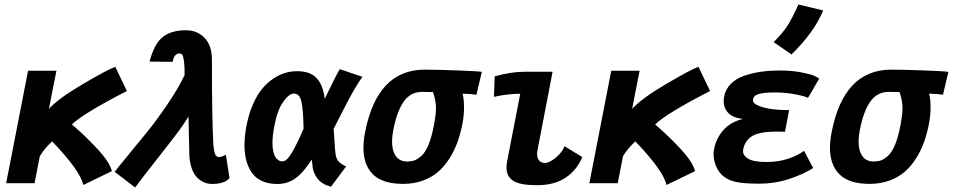

<svg xmlns="http://www.w3.org/2000/svg" viewBox="-20 -813 4228 852"><path d="M299.3 -260.7Q360.4 -208.5 413.1 -151.4Q465.8 -94.2 476.6 -53.7Q455.6 -43.5 413.3 -22.9Q371.1 -2.4 349.6 7.8Q335.9 -56.2 211.4 -185.5Q178.2 -155.3 156.7 -120.1L133.3 0H7.3Q23.4 -83 55.9 -249.3Q88.4 -415.5 104.5 -499H230.5Q224.6 -470.7 213.6 -414.6Q202.6 -358.4 197.3 -330.1Q238.8 -376 347.7 -439.9Q456.5 -503.9 491.7 -516.6Q500 -500.5 517.3 -462.9Q534.7 -425.3 543 -409.2Q346.7 -308.1 299.3 -260.7Z M579.6 19Q564.5 7.3 534.2 -15.9Q503.9 -39.1 488.8 -50.3Q500.5 -66.4 545.4 -120.6Q590.3 -174.8 632.3 -226.6Q674.3 -278.3 722.9 -349.9Q771.5 -421.4 799.3 -480Q799.3 -520 796.4 -541.5Q793.5 -563 789.1 -569.3Q784.7 -575.7 776.4 -575.7Q752.9 -575.7 746.1 -538.6Q729 -539.1 694.8 -539.1Q660.6 -539.1 643.6 -539.6Q665 -620.1 702.9 -649.4Q740.7 -678.7 804.7 -678.7Q856 -678.7 888.2 -644.5Q920.4 -610.4 920.4 -548.3Q920.4 -279.8 926.8 -169.9Q929.7 -142.1 934.6 -129.2Q939.5 -116.2 951.7 -116.2Q957.5 -116.2 965.1 -118.7Q972.7 -121.1 977.5 -124L982.4 -126.5L998.5 -22.5Q989.7 -14.2 983.6 -10Q977.5 -5.9 960.9 -1.2Q944.3 3.4 921.4 3.4Q903.8 3.4 887.7 -2.9Q871.6 -9.3 856.7 -23.2Q841.8 -37.1 832 -62.5Q822.3 -87.9 820.3 -122.1L816.4 -296.4Q798.3 -264.6 762.2 -217Q726.1 -169.4 670.9 -99.6Q615.7 -29.8 579.6 19Z M1460.4 -240.7Q1462.4 -224.6 1464.1 -189.5Q1465.8 -154.3 1469.2 -128.4Q1472.2 -107.9 1482.7 -96.2Q1493.2 -84.5 1516.1 -74.7Q1504.9 -59.6 1482.4 -29.5Q1460 0.5 1448.7 15.6Q1408.7 4.9 1389.6 -19.8Q1370.6 -44.4 1367.2 -71.8Q1366.7 -77.1 1365.5 -88.1Q1364.3 -99.1 1363.3 -105Q1327.6 -48.8 1292.5 -22.7Q1257.3 3.4 1210.9 3.4Q1171.4 3.4 1142.6 -9.8Q1113.8 -22.9 1097.2 -47.1Q1080.6 -71.3 1072.8 -101.6Q1064.9 -131.8 1064.9 -168.9Q1064.9 -209.5 1074.2 -257.3Q1084.5 -309.1 1102.8 -350.8Q1121.1 -392.6 1143.6 -419.4Q1166 -446.3 1192.9 -464.1Q1219.7 -481.9 1245.8 -489.5Q1272 -497.1 1298.8 -497.1Q1356.9 -497.1 1385.5 -465.8Q1414.1 -434.6 1420.9 -374.5Q1429.2 -390.6 1442.1 -417.5Q1455.1 -444.3 1465.6 -465.3Q1476.1 -486.3 1487.8 -506.3Q1504.4 -500.5 1538.1 -489Q1571.8 -477.5 1588.4 -472.2Q1577.6 -457.5 1565.7 -438Q1553.7 -418.5 1545.7 -404.8Q1537.6 -391.1 1522.7 -362.5Q1507.8 -334 1503.2 -325Q1498.5 -315.9 1480.5 -280.3Q1462.4 -244.6 1460.4 -240.7ZM1197.8 -255.9Q1189 -211.4 1189 -177.7Q1189 -155.8 1193.1 -139.4Q1197.3 -123 1202.4 -115.2Q1207.5 -107.4 1214.1 -103Q1220.7 -98.6 1224.1 -97.9Q1227.5 -97.2 1230.5 -97.2H1234.4Q1252.4 -97.2 1274.4 -134Q1296.4 -170.9 1327.1 -241.7Q1325.7 -328.1 1317.4 -363Q1309.1 -397.9 1284.2 -397.9Q1262.7 -397.9 1236.8 -361.3Q1210.9 -324.7 1197.8 -255.9Z M2032.7 -397.5Q2039.1 -372.1 2039.1 -337.9Q2039.1 -300.8 2032.2 -265.1Q2023.9 -221.2 2010.5 -183.6Q1997.1 -146 1975.1 -110.8Q1953.1 -75.7 1924.8 -51Q1896.5 -26.4 1856.7 -11.7Q1816.9 2.9 1769 2.9H1768.1Q1678.2 2.9 1635.5 -38.8Q1592.8 -80.6 1592.8 -156.7Q1592.8 -189.5 1600.1 -226.6Q1653.8 -502 1861.8 -503.9H1865.7Q1916.5 -503.9 2008.8 -500.5Q2101.1 -497.1 2118.2 -494.1Q2114.3 -477.5 2106.2 -443.6Q2098.1 -409.7 2094.2 -392.6Q2075.7 -396 2032.7 -397.5ZM1849.6 -120.6Q1886.7 -154.8 1905.8 -258.8Q1906.2 -260.3 1906.7 -262.7Q1907.2 -265.1 1907.2 -266.6Q1914.6 -306.6 1914.6 -333Q1914.6 -367.2 1901.4 -404.3Q1864.7 -405.3 1853.5 -405.3Q1801.3 -405.3 1771 -361.3Q1740.7 -317.4 1725.1 -235.4Q1719.7 -207 1719.7 -185.1Q1719.7 -143.6 1736.8 -119.9Q1753.9 -96.2 1787.6 -96.2Q1807.1 -96.7 1820.3 -101.8Q1833.5 -106.9 1849.6 -120.6Z M2307.6 -494.6H2432.1L2364.7 -144.5Q2363.3 -136.7 2363.3 -129.4Q2363.3 -111.3 2372.6 -100.6Q2381.8 -89.8 2398.9 -89.8Q2417 -89.8 2445.3 -112.5Q2473.6 -135.3 2485.4 -164.1Q2498.5 -155.8 2524.7 -139.9Q2550.8 -124 2564 -116.2Q2541 -60.1 2491.5 -25.6Q2441.9 8.8 2363.3 8.8Q2289.1 8.8 2258.8 -9.8Q2227.5 -28.8 2227.5 -69.3Q2227.5 -83.5 2231 -100.6Q2240.2 -149.9 2259.8 -248.8Q2279.3 -347.7 2288.6 -397Q2233.4 -397 2171.9 -383.3Q2172.4 -398.4 2173.6 -428.7Q2174.8 -459 2175.3 -474.1Q2248 -494.6 2307.6 -494.6Z M2887.2 -260.7Q2948.2 -208.5 3001 -151.4Q3053.7 -94.2 3064.5 -53.7Q3043.5 -43.5 3001.2 -22.9Q2959 -2.4 2937.5 7.8Q2923.8 -56.2 2799.3 -185.5Q2766.1 -155.3 2744.6 -120.1L2721.2 0H2595.2Q2611.3 -83 2643.8 -249.3Q2676.3 -415.5 2692.4 -499H2818.4Q2812.5 -470.7 2801.5 -414.6Q2790.5 -358.4 2785.2 -330.1Q2826.7 -376 2935.5 -439.9Q3044.4 -503.9 3079.6 -516.6Q3087.9 -500.5 3105.2 -462.9Q3122.6 -425.3 3130.9 -409.2Q2934.6 -308.1 2887.2 -260.7Z M3413.1 -626Q3453.6 -666.5 3474.6 -699.2Q3495.6 -731.9 3522.9 -793L3632.8 -766.6Q3593.8 -670.9 3492.2 -571.3Q3479 -580.6 3452.6 -598.9Q3426.3 -617.2 3413.1 -626ZM3588.4 -67.4Q3548.8 -41.5 3484.9 -19.8Q3420.9 2 3348.1 2Q3280.3 2 3243.9 -6.1Q3207.5 -14.2 3184.6 -35.6Q3166 -53.2 3156.2 -78.6Q3146.5 -104 3146.5 -128.4Q3146.5 -138.2 3147.9 -147Q3156.7 -197.8 3189.5 -235.1Q3222.2 -272.5 3277.3 -285.2Q3232.9 -290 3212.2 -311.3Q3191.4 -332.5 3191.4 -364.3Q3191.4 -375.5 3193.4 -385.3Q3199.7 -417.5 3223.1 -440.9Q3246.6 -464.4 3282 -476.6Q3317.4 -488.8 3355.5 -494.4Q3393.6 -500 3437.5 -500H3443.8Q3495.1 -500 3536.6 -491.7Q3578.1 -483.4 3593 -476.6Q3607.9 -469.7 3615.2 -464.4Q3606.9 -449.7 3590.3 -421.1Q3573.7 -392.6 3565.4 -378.4Q3555.7 -385.3 3511.5 -394Q3467.3 -402.8 3419.4 -402.8Q3373 -402.8 3348.4 -396.2Q3323.7 -389.6 3321.8 -371.6Q3321.8 -371.1 3321.5 -369.9Q3321.3 -368.7 3321.3 -368.2Q3321.3 -353 3349.1 -342.5Q3377 -332 3408.2 -328.4Q3439.5 -324.7 3467.3 -324.7H3470.7H3473.1H3481.9Q3479 -308.6 3472.7 -276.6Q3466.3 -244.6 3463.4 -228.5Q3457 -228.5 3444.3 -228.8Q3431.6 -229 3425.3 -229Q3353 -229 3319.6 -210.2Q3286.1 -191.4 3277.8 -149.4Q3277.3 -147 3277.3 -142.1Q3277.3 -122.1 3301 -108.2Q3324.7 -94.2 3379.4 -94.2Q3435.1 -94.2 3478.3 -108.9Q3521.5 -123.5 3547.9 -144Q3554.7 -131.3 3568.1 -105.7Q3581.5 -80.1 3588.4 -67.4Z M4103 -397.5Q4109.4 -372.1 4109.4 -337.9Q4109.4 -300.8 4102.5 -265.1Q4094.2 -221.2 4080.8 -183.6Q4067.4 -146 4045.4 -110.8Q4023.4 -75.7 3995.1 -51Q3966.8 -26.4 3927 -11.7Q3887.2 2.9 3839.4 2.9H3838.4Q3748.5 2.9 3705.8 -38.8Q3663.1 -80.6 3663.1 -156.7Q3663.1 -189.5 3670.4 -226.6Q3724.1 -502 3932.1 -503.9H3936Q3986.8 -503.9 4079.1 -500.5Q4171.4 -497.1 4188.5 -494.1Q4184.6 -477.5 4176.5 -443.6Q4168.5 -409.7 4164.6 -392.6Q4146 -396 4103 -397.5ZM3919.9 -120.6Q3957 -154.8 3976.1 -258.8Q3976.6 -260.3 3977.1 -262.7Q3977.5 -265.1 3977.5 -266.6Q3984.9 -306.6 3984.9 -333Q3984.9 -367.2 3971.7 -404.3Q3935.1 -405.3 3923.8 -405.3Q3871.6 -405.3 3841.3 -361.3Q3811 -317.4 3795.4 -235.4Q3790 -207 3790 -185.1Q3790 -143.6 3807.1 -119.9Q3824.2 -96.2 3857.9 -96.2Q3877.4 -96.7 3890.6 -101.8Q3903.8 -106.9 3919.9 -120.6Z"/></svg>

Font: Fantasque Sans Mono
Style: Bold Italic
Weight: 700
Italic angle: -11°
Monospace: yes
Designer: Jany Belluz
Version: Version 1.7.1